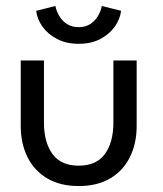

<svg xmlns="http://www.w3.org/2000/svg" viewBox="-20 -614 547 646"><path d="M127.9 -201.6Q127.9 -135.1 156.6 -95.8Q185.3 -56.6 244.6 -56.6Q304.3 -56.6 332.9 -95.8Q361.5 -135.1 361.5 -201.6V-410.5H439.8V-190.1Q439.8 -130.9 417 -85.2Q394.2 -39.5 350.8 -13.8Q307.3 12 244.6 12Q182.5 12 138.9 -13.8Q95.4 -39.5 72.6 -85.2Q49.8 -130.9 49.8 -190.1V-410.5H127.9ZM387.4 -577.7Q384.4 -550.8 366.7 -525.2Q349 -499.6 318.1 -483.1Q287.2 -466.6 244.6 -466.6Q203 -466.6 172 -482.8Q141.1 -498.9 123 -524.2Q104.9 -549.6 101.8 -577.7L166.4 -593.9Q169.1 -578.9 178.3 -562.1Q187.4 -545.4 204 -534Q220.6 -522.6 244.6 -522.6Q268.6 -522.6 285.1 -534Q301.5 -545.4 310.8 -562.1Q320.1 -578.9 322.3 -593.9Z"/></svg>

Font: League Spartan Extralight
Style: Regular
Weight: 200
Foundry: The League of Moveable Type
Version: Version 2.300; ttfautohint (v1.8.3)